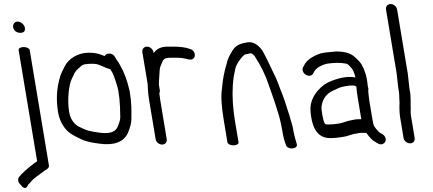

<svg xmlns="http://www.w3.org/2000/svg" viewBox="-20 -714 2147 951"><path d="M57.8 -558.1C72.4 -548.6 90.5 -549.7 99.2 -557.4C107.2 -567.5 105.1 -584.7 90.8 -597C75.5 -611.1 57.6 -609.5 49.4 -598.1C41.2 -588 43.3 -570.5 57.8 -558.1ZM72.2 -466 164 84.8 147.6 95.7 147.4 96.2C113.4 122.4 89.6 143.8 75.4 161.3C64.5 174.3 71.2 192 82.4 201.1C93.9 218.2 110.2 226.5 119.6 200.4L126.5 193.4L127.1 194C132 186.2 141.4 176.2 155.2 165C169.7 154.3 179.8 146.9 185 143L202.6 129.9C215.1 124.2 224.1 115.8 222.3 105L127.2 -466C125.9 -474.2 112.3 -481 97.2 -481C82.2 -481 70.9 -474.2 72.2 -466Z M534.9 -357.2C539.9 -349.1 548.9 -326.2 559.6 -290.9C569.8 -257.6 575.4 -204.5 575.7 -133C575.7 -122.2 571.4 -105.2 561.9 -84.1C550.6 -60.2 522.3 -49.1 469.4 -57.4C425.4 -64.2 415.5 -64.1 367.4 -88.1C343.7 -103.3 328 -126.3 322.3 -160.2C312.5 -219.3 320.9 -296.8 336.9 -326.3C341.4 -334.6 345.3 -342.7 350 -353.5C358.6 -368.4 367.8 -373.8 384.5 -389C389.8 -393.7 404 -398 428.3 -398C456.2 -398 460.4 -398.1 489.6 -384.7C505.6 -377.7 517 -373.2 526.7 -370.6C527.9 -368.6 531.5 -362.8 534.9 -357.2ZM496.3 -437.1C472.7 -446 459.2 -453 419.2 -453C365.8 -453 318.5 -422.7 300 -384.4L285.8 -355.9C280.8 -345.9 276.6 -332.7 273.1 -317.2C260.1 -267.8 258.3 -214.5 267.6 -158.5C273.9 -120.9 289.9 -88.6 316 -63.3C327.9 -51.8 349.4 -39.9 382.7 -24.2C397.7 -17 416.5 -11.8 440.6 -7.2L471.3 -2.6C540.9 7.7 592.1 -8.5 613.9 -56.1C624.9 -83.2 630.6 -104.2 630.7 -121.9C630.9 -165.6 632.7 -200 622.3 -262.5L622.2 -262.9L622.1 -263.2C610.7 -314.2 595.1 -356.5 575 -390.4C570.7 -397.6 569.3 -403.1 560.4 -413.9L549.2 -432C540.4 -448 523.1 -451.9 508.8 -446.2C504.3 -444.4 501.5 -442.2 498.7 -436.2C498.3 -436.4 497.1 -436.8 496.3 -437.1Z M711.2 -298.9C711.7 -273.7 714.3 -244.4 718.9 -216.6L751 -24.1C753.4 -9.8 767.8 2 782.8 2C797.9 2 808.4 -9.8 806 -24L774.1 -215.8C772.1 -227.6 770.6 -238.7 769.5 -249.2L769.4 -249.5L769.1 -251.8C770.8 -254.8 772.5 -261.5 771.6 -266.9L767 -294.4C766.9 -304.3 767.6 -319.7 769.2 -338.8C771.3 -363.2 769.6 -374.3 775.7 -387.4C788.4 -414.5 784.6 -428 824.2 -428H858.7C873.4 -428 887.1 -426.4 899.8 -423.2C913.7 -419.7 924.5 -416.2 933.9 -421.3C947.6 -428.8 947.7 -446.2 939.7 -458.3C935.6 -464.4 931.5 -468.5 920.3 -471.7C900.6 -479.2 872.7 -483 838.3 -483H809.1C779.4 -483 756.1 -472.8 742.1 -452C741.6 -451.3 741.5 -451.1 741 -450.3L740.1 -455.5C737.6 -470.5 723.1 -483 708.1 -483C693 -483 682.6 -470.5 685.1 -455.5Z M1136.5 6C1151.5 6 1162.9 -0.8 1161.5 -9L1143.8 -115C1133.3 -178.1 1129.8 -236.7 1133.1 -290.6C1136.6 -337.3 1139.5 -344 1146 -375.8C1150.8 -396.7 1176.3 -433.2 1192.3 -443.6C1196.3 -445.8 1208 -446.5 1222.6 -450.2C1225.2 -449.8 1231.8 -447.1 1240.2 -437.8C1272.6 -388.1 1294.7 -342 1308.8 -299.7C1314.5 -282.8 1321.1 -264 1328.6 -243.3C1346 -195.4 1340.7 -206.1 1358.1 -153C1366.1 -128.1 1373.4 -96.1 1379.9 -57C1383.9 -33.1 1389.4 -12.9 1397.5 6.7C1400.6 16.7 1415.4 22.1 1428.4 21.3C1442.2 20.3 1454.5 11.7 1449.9 -1.2C1444.7 -18.7 1437.3 -42.4 1433.7 -64.2C1431 -80.3 1428.4 -92.6 1425.2 -102C1418.3 -121.7 1416 -137.4 1407 -162.5C1397.1 -190.4 1391.6 -213.7 1380.3 -241.9C1365.7 -277.2 1352.5 -320.5 1333.4 -355.5C1316.9 -390.1 1301.4 -424.1 1280.1 -463C1280.1 -463 1280.1 -462.6 1280.1 -462.6C1280.1 -462.6 1279.8 -463 1279.8 -463C1260.4 -491.6 1234.3 -508.6 1206.4 -504.4C1181.5 -500.4 1160.4 -495.8 1141.8 -477.4C1132.5 -466.3 1127.2 -458.3 1123.9 -450.3C1120.8 -445.8 1118 -441.1 1115.8 -436C1110.9 -424 1106.3 -417 1102.5 -397.6C1091.3 -362 1083 -320.7 1079.1 -272.4C1073.7 -239 1077 -186.1 1088.9 -115L1106.5 -9C1107.9 -0.8 1121.5 6 1136.5 6Z M1691 -38.2 1691.5 -38.3 1709.5 -43.4C1723 -47.4 1730.4 -50.7 1742.6 -52.1C1755.9 -53.5 1758.8 -56 1767.3 -56H1794.3C1809.9 -34.2 1823.7 -18.9 1840.6 -9.8L1852.6 -2.9C1870.1 6.7 1884.6 -3.3 1889.1 -14.4C1893.5 -25.5 1888.5 -41.6 1872.9 -50.1L1860.6 -57.2L1860.3 -57.4C1859 -58.1 1853.4 -62.6 1846.4 -71.6C1831.3 -90.8 1830 -91 1825.1 -120.5L1809.4 -214.5C1807.1 -228.6 1805.1 -250.6 1803.8 -263.2C1803.4 -267.2 1807.3 -271.8 1801.9 -285.5C1801.7 -288.9 1801.4 -292.7 1800.5 -298C1797.3 -332.1 1787.9 -364.8 1771.8 -393.1C1764.6 -405.9 1752.2 -418.9 1734.8 -433.8C1713.5 -452.1 1682.9 -459 1645 -459H1644.5L1644.1 -459C1610.3 -456.4 1585.7 -453.5 1568.9 -449.7L1568.2 -449.6L1567.6 -449.4C1527.1 -435.1 1499.3 -416.4 1486.9 -391.6L1481.7 -381.8C1473.5 -367.9 1482.5 -351.4 1494.1 -344C1505.6 -336.6 1523.9 -335.6 1531.4 -350.4L1536.5 -360.2C1548.7 -381.1 1583.2 -397.6 1610.8 -400C1639.5 -402.7 1660 -405 1695.3 -398.7C1699.2 -398 1706.6 -393.8 1716.7 -381.6L1717.2 -381L1717.7 -380.5C1726.5 -371.7 1734.3 -357 1740.6 -330.6C1732.6 -332 1720.6 -333 1709 -333C1668.8 -333 1607 -310.9 1584.7 -293.7C1537.3 -256.9 1513.8 -212.7 1518 -161.5C1523.2 -99.8 1542.1 -30 1614.4 -30C1637.4 -30 1663 -32.8 1691 -38.2ZM1768 -133C1768.6 -129.6 1768.9 -127.8 1769.8 -123.5H1757.4C1748.8 -123.5 1742.2 -123.1 1736.7 -121.7C1718.3 -117.1 1712.5 -118.8 1685.2 -109L1668.3 -104.2C1649.3 -99.6 1627.3 -97.5 1601.2 -97.5C1593.2 -97.5 1590.5 -99.5 1587.8 -103.6C1581.2 -113.6 1570.3 -169.3 1572.7 -186.9C1578 -225 1597.2 -250.7 1631.3 -265.9C1638 -269 1646.3 -272.8 1656.3 -277.4C1673.8 -285.6 1691 -287 1714.6 -290.5H1733.3C1734.9 -290.5 1738.3 -289.8 1745.3 -284.8C1745.3 -274.2 1747.7 -255.1 1752.4 -227Z M2033.9 -30.5 2015.6 -140.3C2012.2 -161.2 2015.7 -167.3 2013.8 -198.5L2014 -215.9L2013.9 -216.2C2013.2 -227.8 2013.8 -241.1 2011.4 -256L2008 -275.9L1999.7 -350.1L1947 -666.5C1944.4 -682.1 1929.9 -694 1914.9 -694C1899.9 -694 1889.4 -682.1 1892 -666.5L1944.6 -350.7L1952.8 -277.5L1956.2 -257C1958 -246.1 1957.2 -235.6 1958 -222.5L1959 -204.9C1957.9 -187.1 1958 -156.3 1961.6 -134.6L1978.9 -30.5C1981.4 -15.5 1996.4 -4 2011.3 -4C2027.1 -4 2036.2 -16.6 2033.9 -30.5Z"/></svg>

Font: MewTooHand
Style: BdCondLta
Weight: 400
Designer: Mew Too, Robert Jablonski
Version: Version 0.77